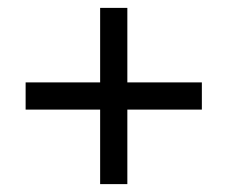

<svg xmlns="http://www.w3.org/2000/svg" viewBox="-20 -604 577 487"><path d="M45 -326H234V-137H303V-326H492V-395H303V-584H234V-395H45Z"/></svg>

Font: Aspekta 350
Style: Regular
Weight: 350
Designer: Ivo Dolenc
Version: Version 2.000